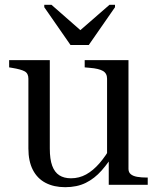

<svg xmlns="http://www.w3.org/2000/svg" viewBox="-20 -768 652 798"><path d="M273 -581H349L458 -738V-748H435L304 -634H324L194 -748H164V-738ZM187 -518V-151Q187 -106 197 -79Q207 -52 226.5 -39.5Q246 -27 275 -27Q309 -27 338 -43Q367 -59 393.5 -89.5Q420 -120 444 -163L460 -139Q432 -93 402.5 -59.5Q373 -26 336.5 -8Q300 10 251 10Q204 10 169.5 -8Q135 -26 116.5 -62Q98 -98 98 -151V-441Q98 -463 82.5 -471.5Q67 -480 30 -486L18 -488V-518ZM514 -518V-66Q514 -52 523.5 -44Q533 -36 550.5 -33Q568 -30 591 -30H594V0H432V-101L425 -113V-441Q425 -463 408 -473Q391 -483 354 -486L332 -488V-518Z"/></svg>

Font: Roboto Serif 144pt
Style: Regular
Weight: 400
Version: Version 1.008